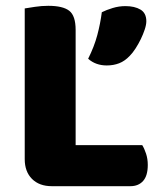

<svg xmlns="http://www.w3.org/2000/svg" viewBox="-20 -637 553 660"><path d="M158 3Q115 3 90 -22Q65 -47 65 -90V-608Q77 -610 100 -613.5Q123 -617 146 -617Q196 -617 218 -600Q240 -583 240 -534V-138H469Q476 -127 482 -109Q488 -91 488 -70Q488 -33 472 -15Q456 3 428 3ZM347 -412Q309 -412 283 -435Q304 -477 314.5 -516.5Q325 -556 330 -595Q346 -603 367.5 -609.5Q389 -616 411 -616Q443 -616 463 -604Q483 -592 483 -564Q483 -552 477.5 -535.5Q472 -519 464 -502.5Q456 -486 446 -470.5Q436 -455 426 -445Q409 -427 389.5 -419.5Q370 -412 347 -412Z"/></svg>

Font: Baloo 2 Latin ExtraBold
Style: Regular
Weight: 400
Designer: Sarang Kulkarni and Ek Type
Foundry: Ek Type
Version: Version 1.001